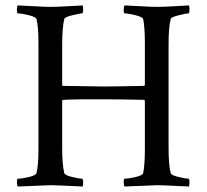

<svg xmlns="http://www.w3.org/2000/svg" viewBox="-20 -681 759 704"><path d="M42 -12.2Q42 -25.9 45.9 -25.9Q60.1 -25.9 85.2 -31.7Q110.4 -37.6 113.8 -45.9Q121.1 -74.7 121.1 -134.8V-522.9Q121.1 -582 113.8 -611.8Q110.4 -619.1 84.7 -625.5Q59.1 -631.8 45.9 -631.8Q42 -631.8 42 -646Q42 -659.2 45.9 -661.1Q66.4 -660.6 104 -658.2Q141.6 -655.8 166 -655.8Q190.4 -655.8 228.8 -658.2Q267.1 -660.6 283.2 -661.1Q285.2 -657.2 284.7 -644.5Q284.2 -631.8 280.8 -631.8Q271.5 -631.8 244.6 -625Q217.8 -618.2 215.8 -611.8Q208 -580.1 208 -519V-369.1L209 -366.2Q331.1 -363.8 361.8 -363.8Q396.5 -363.8 508.8 -366.2Q511.2 -368.2 511.2 -370.1V-522.9Q511.2 -580.6 504.9 -611.8Q501.5 -619.1 475.8 -625.5Q450.2 -631.8 437 -631.8Q433.6 -631.8 433.6 -645Q433.6 -658.2 437 -661.1Q457 -660.6 495.1 -658.2Q533.2 -655.8 558.1 -655.8Q582.5 -655.8 619.4 -658.2Q656.2 -660.6 672.9 -661.1Q674.8 -657.2 674.8 -647Q674.8 -631.8 670.9 -631.8Q661.6 -631.8 634.8 -625Q607.9 -618.2 606 -611.8Q598.1 -580.1 598.1 -519V-139.2Q598.1 -76.7 606 -45.9Q607.9 -38.6 634.3 -32.2Q660.6 -25.9 670.9 -25.9Q674.8 -25.9 674.8 -11.2Q674.8 -2.9 672.9 2.9Q572.8 -2 558.1 -2Q551.8 -2 437 2.9Q433.6 -1 433.6 -13.4Q433.6 -25.9 437 -25.9Q451.2 -25.9 476.3 -31.7Q501.5 -37.6 504.9 -45.9Q511.2 -75.7 511.2 -134.8V-311L508.8 -314.9Q417 -316.9 361.8 -316.9Q303.2 -316.9 272.7 -316.7Q242.2 -316.4 227.3 -315.7Q212.4 -314.9 210.2 -314.5Q208 -314 208 -312V-139.2Q208 -76.7 215.8 -45.9Q217.8 -38.6 244.1 -32.2Q270.5 -25.9 280.8 -25.9Q284.2 -25.9 284.7 -13.7Q285.2 -1.5 283.2 2.9Q183.1 -2 166 -2Q160.6 -2 45.9 2.9Q42 -1 42 -12.2Z"/></svg>

Font: Crimson
Style: Roman
Weight: 400
Version: Version 0.8